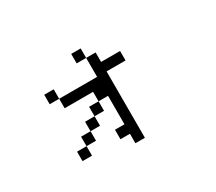

<svg xmlns="http://www.w3.org/2000/svg" viewBox="-117 -797 1233 1096"><g transform="rotate(-30 500.0 -249.5)"><path d="M687.5 -375V-437.5H562.5V-500H500Q500 -500 500 -375H250V-312.5H437.5V-250H375V-187.5H312.5V-125H250V-62.5H187.5V0H250V-62.5H312.5V-125H375V-187.5H437.5V-250H500V-62.5H437.5V0H500V62.5H562.5V-375ZM250 -375V-437.5H187.5V-375ZM500 -500V-562.5H437.5V-500Z"/></g></svg>

Font: Unifont
Style: Regular
Weight: 500
Version: Version 13.0.05